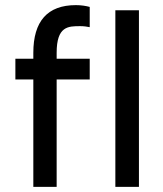

<svg xmlns="http://www.w3.org/2000/svg" viewBox="-20 -729 636 749"><path d="M293 -627C308 -627 320 -625 330 -623V-702C315 -706 297 -709 276 -709C165 -709 110 -646 110 -523V-500H40V-419H110V0H201V-419H330V-500H201V-523C201 -627 246 -627 293 -627ZM430 -689V0H522V-689Z"/></svg>

Font: Maven Pro
Style: Medium
Weight: 500
Designer: Joe Prince
Foundry: Joe Prince
Version: Version 1.003